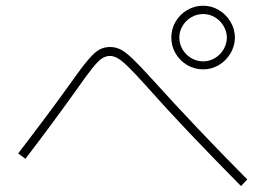

<svg xmlns="http://www.w3.org/2000/svg" viewBox="-20 -708 904 654"><path d="M563.5 -580.1Q563.5 -609.4 578.1 -634.3Q592.8 -659.2 617.7 -673.8Q642.6 -688.5 671.9 -688.5Q700.7 -688.5 725.3 -673.8Q750 -659.2 764.9 -634.3Q779.8 -609.4 780.3 -580.1Q779.8 -550.8 764.9 -525.9Q750 -501 725.3 -486.3Q700.7 -471.7 671.9 -471.7Q642.6 -471.7 617.7 -486.3Q592.8 -501 578.1 -525.9Q563.5 -550.8 563.5 -580.1ZM752.9 -580.1Q752.4 -601.1 741.5 -619.6Q730.5 -638.2 711.9 -649.2Q693.4 -660.2 671.9 -660.2Q650.4 -660.2 631.6 -649.2Q612.8 -638.2 601.8 -619.6Q590.8 -601.1 590.8 -580.1Q590.8 -558.6 601.8 -539.8Q612.8 -521 631.6 -510Q650.4 -499 671.9 -499Q693.4 -499 711.9 -510Q730.5 -521 741.5 -539.8Q752.4 -558.6 752.9 -580.1ZM475.6 -418Q437 -460.9 416 -481.2Q395 -501.5 381.6 -509.3Q368.2 -517.1 354.5 -517.6Q339.4 -517.1 326.7 -508.5Q314 -500 294.7 -476.1Q275.4 -452.1 239.3 -400.4Q147.9 -272.9 66.4 -167L42 -185.5Q154.3 -332 216.8 -419.9Q256.8 -476.6 278.6 -502.4Q300.3 -528.3 316.9 -538.1Q333.5 -547.9 354.5 -547.9Q374 -547.9 390.6 -539.6Q407.2 -531.2 430.9 -508.8Q454.6 -486.3 497.1 -439.5Q644.5 -275.9 822.3 -96.7L800.8 -74.2Q701.7 -174.8 625.5 -254.9Q549.3 -335 475.6 -418Z"/></svg>

Font: Pretendard GOV Thin
Style: Regular
Weight: 100
Designer: Base glyphs from Inter by Rasmus Andersson; Hangeul glyphs from Noto Sans CJK(Source Han Sans) by Jang Soo-young and Kan
Foundry: Kil Hyung-jin
Version: Version 1.309